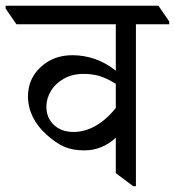

<svg xmlns="http://www.w3.org/2000/svg" viewBox="-62 -642 608 667"><path d="M525.9 -557.6H410.2V4.9H400.9L340.3 -40.5V-163.6Q293 -119.6 230.5 -119.6Q190.4 -119.6 161.6 -132.1Q132.8 -144.5 100.6 -173.3Q68.4 -202.1 51.8 -236.1Q35.2 -270 35.2 -307.1Q35.2 -368.2 79.6 -409.2Q124 -450.2 189 -450.2Q272.5 -450.2 340.3 -396.5V-557.6H-4.9L-42.5 -612.3V-622.1H488.3L525.9 -567.4ZM340.3 -267.1V-350.6Q311.5 -369.1 285.9 -377.2Q260.3 -385.3 228.5 -385.3Q189 -385.3 159.4 -368.4Q129.9 -351.6 114.5 -325.4Q99.1 -299.3 99.1 -271.5Q99.1 -232.9 125 -208.3Q150.9 -183.6 193.8 -183.6Q233.9 -183.6 271.7 -205.8Q309.6 -228 340.3 -267.1Z"/></svg>

Font: Noto Serif Devanagari
Style: Regular
Weight: 400
Designer: Monotype Design Team
Foundry: Monotype Imaging Inc.
Version: Version 1.01